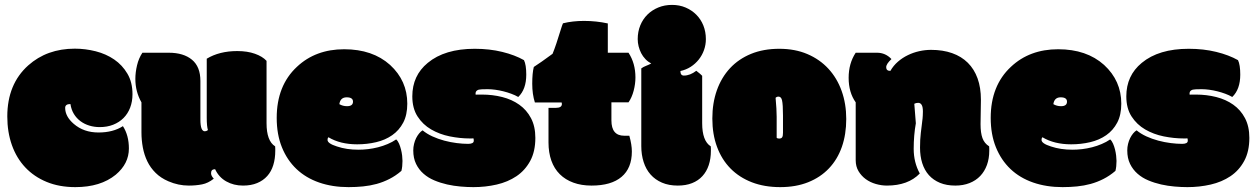

<svg xmlns="http://www.w3.org/2000/svg" viewBox="-20 -749 5123 784"><path d="M287.6 15.1Q222.2 15.1 170.7 -6.1Q119.1 -27.3 83.3 -65.4Q47.4 -103.5 28.6 -156.5Q9.8 -209.5 9.8 -273.4Q9.8 -405.3 95.2 -481.9Q171.9 -550.3 285.6 -550.3Q328.6 -550.3 370.8 -539.6Q413.1 -528.8 446.3 -506.1Q479.5 -483.4 500.2 -448.2Q521 -413.1 521 -364.3Q521 -334.5 511.5 -309.6Q502 -284.7 484.4 -267.1Q466.8 -249.5 442.1 -239.7Q417.5 -230 387.2 -230Q365.2 -230 345 -236.1Q324.7 -242.2 308.6 -254.2Q292.5 -266.1 281.7 -283.7Q271 -301.3 267.6 -324.2Q246.1 -324.2 246.1 -308.6Q246.1 -273.4 281.2 -243.2Q321.8 -208 382.3 -208Q441.9 -208 481.9 -233.9Q506.3 -196.3 506.3 -142.6Q506.3 -80.6 452.6 -35.6Q390.6 15.1 287.6 15.1Z M816.4 -212.9Q822.8 -212.9 829.1 -217.8Q824.2 -232.9 824.2 -268.1V-509.3Q876 -540.5 948.7 -540.5Q990.2 -540.5 1021 -529.5Q1051.8 -518.6 1068.4 -500.5V-246.1Q1068.4 -173.3 1103.5 -151.4Q1104 -149.9 1104 -142.1V-133.3Q1104 -101.1 1095.9 -75Q1087.9 -48.8 1071.3 -30.3Q1054.7 -11.7 1030 -1.5Q1005.4 8.8 972.2 8.8Q934.1 8.8 903.8 -8.3Q873.5 -25.4 858.4 -58.1Q841.8 -58.1 841.8 -42Q841.8 -30.8 853 -19.5Q830.1 -1 804.9 3.9Q779.8 8.8 751 8.8Q708 8.8 667.5 -8.8Q636.7 -22 615.5 -43Q594.2 -64 581.5 -90.3Q568.8 -116.7 563.2 -147Q557.6 -177.2 557.6 -208.5V-331.1Q532.7 -374.5 532.7 -426.8Q532.7 -453.6 539.6 -482.4Q546.4 -511.2 561.5 -533.7H668.9Q729.5 -533.7 763.9 -505.1Q798.3 -476.6 798.3 -418.5V-260.3Q798.3 -212.9 816.4 -212.9Z M1397 -315.4Q1421.4 -315.4 1421.4 -334Q1421.4 -351.6 1395.5 -351.6Q1369.6 -351.6 1365.7 -323.7Q1379.9 -315.4 1397 -315.4ZM1403.3 15.1Q1337.4 15.1 1283.2 -3.7Q1229 -22.5 1190.7 -58.8Q1152.3 -95.2 1131.1 -147.7Q1109.9 -200.2 1109.9 -267.6Q1109.9 -399.4 1192.4 -476.1Q1268.6 -547.9 1385.3 -547.9Q1501.5 -547.9 1572.8 -483.9Q1643.1 -419.4 1643.1 -325.7Q1643.1 -279.8 1626.5 -248.3Q1609.9 -216.8 1581.5 -197Q1553.2 -177.2 1516.1 -168.5Q1479 -159.7 1438.5 -159.7Q1369.1 -159.7 1321.3 -188.5Q1317.4 -185.5 1317.4 -177.7Q1317.4 -163.1 1356 -150.9Q1395 -137.7 1443.8 -137.7Q1462.9 -137.7 1483.4 -140.1Q1503.9 -142.6 1523.9 -147.7Q1543.9 -152.8 1563 -160.9Q1582 -168.9 1597.7 -179.7Q1604.5 -173.8 1609.4 -162.6Q1614.3 -151.4 1617.4 -138.7Q1620.6 -126 1622.1 -113.3Q1623.5 -100.6 1623.5 -91.8Q1623.5 -68.8 1619.1 -51.3Q1595.7 -31.2 1570.3 -18.3Q1544.9 -5.4 1518.1 2Q1491.2 9.3 1462.4 12.2Q1433.6 15.1 1403.3 15.1Z M1934.6 -382.8Q1921.9 -378.9 1921.9 -367.7V-365.2Q1921.9 -362.8 1922.4 -362.3Q1924.8 -362.8 1928.5 -362.8Q1932.1 -362.8 1936.5 -362.8H1948.2Q1991.2 -362.8 2030.8 -352.8Q2070.3 -342.8 2100.3 -321.5Q2130.4 -300.3 2148.2 -266.6Q2166 -232.9 2166 -186Q2166 -130.4 2145 -91.8Q2124 -53.2 2088.9 -29.5Q2053.7 -5.9 2008.1 4.6Q1962.4 15.1 1913.1 15.1Q1888.7 15.1 1860.8 12.7Q1833 10.3 1805.7 4.2Q1778.3 -2 1753.4 -12.5Q1728.5 -22.9 1709.5 -39.6Q1690.4 -56.2 1679 -79.6Q1667.5 -103 1667.5 -134.8Q1667.5 -148.4 1670.7 -161.4Q1673.8 -174.3 1679.2 -185.1Q1684.6 -195.8 1691.4 -204.1Q1698.2 -212.4 1705.6 -216.8Q1722.7 -202.6 1745.6 -192.1Q1768.6 -181.6 1793.9 -174.8Q1819.3 -168 1844.7 -164.8Q1870.1 -161.6 1891.6 -161.6Q1914.6 -161.6 1914.6 -174.3Q1914.6 -180.7 1913.1 -184.1Q1910.6 -183.6 1904.8 -183.6H1899.4Q1858.4 -183.6 1816.4 -192.1Q1774.4 -200.7 1740.5 -220.5Q1706.5 -240.2 1685.1 -273.4Q1663.6 -306.6 1663.6 -355.5Q1663.6 -440.4 1726.6 -492.2Q1795.9 -549.8 1918.5 -549.8Q1979 -549.8 2030.8 -537.1Q2082.5 -524.4 2119.6 -503.4Q2128.9 -484.4 2128.9 -444.3Q2128.9 -384.3 2096.2 -353Q2083.5 -360.4 2067.6 -366.2Q2051.8 -372.1 2035.2 -376.2Q2018.6 -380.4 2002 -382.6Q1985.4 -384.8 1970.7 -384.8Q1940.9 -384.8 1934.6 -382.8Z M2219.7 -308.6H2250Q2274.4 -308.6 2274.4 -324.7Q2274.4 -325.7 2273.4 -330.6H2164.1Q2153.3 -364.3 2153.3 -407.2Q2153.3 -450.2 2159.7 -475.6Q2173.8 -484.4 2192.6 -497.8Q2211.4 -511.2 2236.3 -529.3Q2243.2 -545.9 2252 -572Q2260.7 -598.1 2272 -634.8Q2273.4 -639.6 2275.1 -644.3Q2276.9 -648.9 2278.8 -653.8Q2317.9 -663.6 2364.7 -663.6Q2414.6 -663.6 2461.9 -653.3V-533.7H2546.4Q2574.7 -490.7 2574.7 -432.6Q2574.7 -406.2 2567.4 -378.4Q2560.1 -350.6 2546.4 -331.1H2476.6V-257.3Q2476.6 -194.8 2528.8 -194.8H2549.8Q2560.1 -157.7 2560.1 -130.4Q2560.1 -62.5 2518.1 -26.9Q2476.1 8.8 2395.5 8.8Q2354 8.8 2321.3 -3.2Q2288.6 -15.1 2265.9 -37.6Q2243.2 -60.1 2231.4 -93Q2219.7 -126 2219.7 -167.5Z M2847.2 -246.1Q2847.2 -173.3 2882.3 -151.4Q2882.8 -149.9 2882.8 -142.1V-133.3Q2882.8 -101.1 2874 -74.7Q2865.2 -48.3 2848.1 -29.8Q2831.1 -11.2 2805.9 -1.2Q2780.8 8.8 2747.6 8.8Q2710.9 8.8 2683.1 -3.2Q2655.3 -15.1 2636.5 -36.4Q2617.7 -57.6 2608.2 -87.4Q2598.6 -117.2 2598.6 -152.3V-469.7Q2607.4 -476.1 2617.7 -480Q2627.9 -483.9 2639.2 -489.7Q2626 -496.6 2615.5 -507.6Q2605 -518.6 2598.1 -532Q2591.3 -545.4 2587.6 -560.1Q2584 -574.7 2584 -589.4Q2584 -619.6 2594.5 -645.3Q2605 -670.9 2623.8 -689.5Q2642.6 -708 2668.2 -718.5Q2693.8 -729 2724.1 -729Q2754.4 -729 2779.5 -718.3Q2804.7 -707.5 2823.2 -689Q2841.8 -670.4 2852.1 -644.8Q2862.3 -619.1 2862.3 -589.4Q2862.3 -565.9 2854.7 -544.7Q2847.2 -523.4 2833.3 -505.9Q2819.3 -488.3 2800.3 -476.1Q2781.2 -463.9 2758.3 -459Q2758.3 -440.4 2772.5 -440.4Q2797.9 -440.4 2823.2 -460Q2842.3 -445.3 2847.2 -439.5Z M3166 15.1Q3101.6 15.1 3050.3 -4.6Q2999 -24.4 2963.1 -60.8Q2927.2 -97.2 2908 -148.9Q2888.7 -200.7 2888.7 -265.1Q2888.7 -328.1 2907.2 -380.4Q2925.8 -432.6 2960.9 -470.5Q2996.1 -508.3 3046.9 -529.1Q3097.7 -549.8 3162.1 -549.8Q3226.1 -549.8 3276.6 -528.3Q3327.1 -506.8 3362.5 -468.5Q3397.9 -430.2 3416.7 -377.7Q3435.5 -325.2 3435.5 -263.2Q3435.5 -200.2 3417.5 -148.9Q3399.4 -97.7 3364.7 -61.3Q3330.1 -24.9 3280 -4.9Q3230 15.1 3166 15.1ZM3151.4 -186.5Q3154.8 -183.1 3162.1 -183.1Q3165.5 -183.1 3168.7 -184.3Q3171.9 -185.5 3173.8 -188.5Q3177.2 -193.4 3177.2 -207V-276.9Q3177.2 -322.8 3173.3 -339.4Q3169.9 -354.5 3158.7 -354.5Q3151.9 -354.5 3147 -349.6Q3151.4 -301.3 3151.4 -272Z M3983.9 -241.7Q3983.9 -206.5 3991.7 -185.1Q3999.5 -163.6 4019 -151.4Q4019.5 -149.9 4019.5 -142.1V-133.3Q4019.5 -101.6 4010 -75.4Q4000.5 -49.3 3982.7 -30.5Q3964.8 -11.7 3939 -1.5Q3913.1 8.8 3880.9 8.8Q3845.2 8.8 3818.1 -2.4Q3791 -13.7 3772.9 -33.9Q3754.9 -54.2 3745.8 -82.8Q3736.8 -111.3 3736.8 -146Q3736.8 -180.2 3740 -206.3Q3743.2 -232.4 3744.6 -243.7Q3745.1 -249.5 3745.8 -254.4Q3746.6 -259.3 3747.1 -264.6Q3747.6 -270 3748 -277.1Q3748.5 -284.2 3748.5 -293.5Q3748.5 -312.5 3743.4 -320.8Q3738.3 -329.1 3729.5 -329.1Q3720.2 -329.1 3713.4 -325.2L3719.7 -245.6Q3710.9 -196.8 3710.9 -141.1Q3710.9 -85.9 3735.8 -40.5Q3688 8.8 3601.6 8.8Q3579.1 8.8 3556.2 2.2Q3533.2 -4.4 3515.1 -17.6Q3497.1 -30.8 3485.6 -50Q3474.1 -69.3 3474.1 -94.7V-331.1Q3445.3 -371.6 3445.3 -431.2Q3445.3 -490.2 3474.1 -533.7H3561Q3595.7 -533.7 3620.1 -507.8Q3598.6 -487.8 3598.6 -474.6Q3598.6 -459.5 3615.7 -459.5Q3627.9 -481 3646.5 -497.1Q3665 -513.2 3687.3 -523.9Q3709.5 -534.7 3733.6 -540Q3757.8 -545.4 3781.7 -545.4Q3830.1 -545.4 3867.9 -532Q3905.8 -518.6 3931.9 -492.7Q3958 -466.8 3971.7 -429Q3985.4 -391.1 3985.4 -341.8Z M4312.5 -315.4Q4336.9 -315.4 4336.9 -334Q4336.9 -351.6 4311 -351.6Q4285.2 -351.6 4281.2 -323.7Q4295.4 -315.4 4312.5 -315.4ZM4318.8 15.1Q4252.9 15.1 4198.7 -3.7Q4144.5 -22.5 4106.2 -58.8Q4067.9 -95.2 4046.6 -147.7Q4025.4 -200.2 4025.4 -267.6Q4025.4 -399.4 4107.9 -476.1Q4184.1 -547.9 4300.8 -547.9Q4417 -547.9 4488.3 -483.9Q4558.6 -419.4 4558.6 -325.7Q4558.6 -279.8 4542 -248.3Q4525.4 -216.8 4497.1 -197Q4468.8 -177.2 4431.6 -168.5Q4394.5 -159.7 4354 -159.7Q4284.7 -159.7 4236.8 -188.5Q4232.9 -185.5 4232.9 -177.7Q4232.9 -163.1 4271.5 -150.9Q4310.5 -137.7 4359.4 -137.7Q4378.4 -137.7 4398.9 -140.1Q4419.4 -142.6 4439.5 -147.7Q4459.5 -152.8 4478.5 -160.9Q4497.6 -168.9 4513.2 -179.7Q4520 -173.8 4524.9 -162.6Q4529.8 -151.4 4533 -138.7Q4536.1 -126 4537.6 -113.3Q4539.1 -100.6 4539.1 -91.8Q4539.1 -68.8 4534.7 -51.3Q4511.2 -31.2 4485.8 -18.3Q4460.4 -5.4 4433.6 2Q4406.7 9.3 4377.9 12.2Q4349.1 15.1 4318.8 15.1Z M4850.1 -382.8Q4837.4 -378.9 4837.4 -367.7V-365.2Q4837.4 -362.8 4837.9 -362.3Q4840.3 -362.8 4844 -362.8Q4847.7 -362.8 4852.1 -362.8H4863.8Q4906.7 -362.8 4946.3 -352.8Q4985.8 -342.8 5015.9 -321.5Q5045.9 -300.3 5063.7 -266.6Q5081.5 -232.9 5081.5 -186Q5081.5 -130.4 5060.5 -91.8Q5039.6 -53.2 5004.4 -29.5Q4969.2 -5.9 4923.6 4.6Q4877.9 15.1 4828.6 15.1Q4804.2 15.1 4776.4 12.7Q4748.5 10.3 4721.2 4.2Q4693.8 -2 4668.9 -12.5Q4644 -22.9 4625 -39.6Q4606 -56.2 4594.5 -79.6Q4583 -103 4583 -134.8Q4583 -148.4 4586.2 -161.4Q4589.4 -174.3 4594.7 -185.1Q4600.1 -195.8 4606.9 -204.1Q4613.8 -212.4 4621.1 -216.8Q4638.2 -202.6 4661.1 -192.1Q4684.1 -181.6 4709.5 -174.8Q4734.9 -168 4760.3 -164.8Q4785.6 -161.6 4807.1 -161.6Q4830.1 -161.6 4830.1 -174.3Q4830.1 -180.7 4828.6 -184.1Q4826.2 -183.6 4820.3 -183.6H4814.9Q4773.9 -183.6 4731.9 -192.1Q4689.9 -200.7 4656 -220.5Q4622.1 -240.2 4600.6 -273.4Q4579.1 -306.6 4579.1 -355.5Q4579.1 -440.4 4642.1 -492.2Q4711.4 -549.8 4834 -549.8Q4894.5 -549.8 4946.3 -537.1Q4998 -524.4 5035.2 -503.4Q5044.4 -484.4 5044.4 -444.3Q5044.4 -384.3 5011.7 -353Q4999 -360.4 4983.2 -366.2Q4967.3 -372.1 4950.7 -376.2Q4934.1 -380.4 4917.5 -382.6Q4900.9 -384.8 4886.2 -384.8Q4856.4 -384.8 4850.1 -382.8Z"/></svg>

Font: Modak sl
Style: Regular
Weight: 400
Designer: Sarang Kulkarni, Maithili Shingre, Noopur Datye
Foundry: Ek Type
Version: Version 1.036;PS Version 1.000;hotconv 1.0.79;makeotf.lib2.5